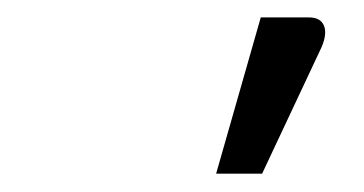

<svg xmlns="http://www.w3.org/2000/svg" viewBox="-20 -768 408 215"><path d="M222 -573.5 272 -748.5H326Q339 -748.5 342.8 -739.2Q346.5 -730 340 -715L273.5 -573.5Z"/></svg>

Font: Lato Medium
Style: Italic
Weight: 500
Italic angle: -7°
Designer: Lukasz Dziedzic
Foundry: tyPoland Lukasz Dziedzic
Version: Version 2.006; 2014-01-15